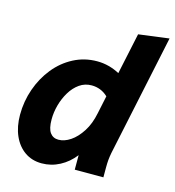

<svg xmlns="http://www.w3.org/2000/svg" viewBox="-110 -828 849 933"><g transform="rotate(15 314.0 -361.5)"><path d="M22 -189Q22 -257 44 -319.5Q66 -382 105.5 -431Q145 -480 199.5 -508.5Q254 -537 318 -537Q348 -537 376.5 -529.5Q405 -522 431 -508L475 -715L628 -735L499 -125Q495 -104 493.5 -87.5Q492 -71 492 -49V0H348V-73Q317 -33 274.5 -10.5Q232 12 184 12Q135 12 98.5 -13.5Q62 -39 42 -84.5Q22 -130 22 -189ZM176 -207Q176 -161 191 -140.5Q206 -120 233 -120Q263 -120 293.5 -140.5Q324 -161 349 -200Q374 -239 385 -294L404 -384Q386 -401 365.5 -409Q345 -417 322 -417Q288 -417 261 -398Q234 -379 215 -347.5Q196 -316 186 -279.5Q176 -243 176 -207Z"/></g></svg>

Font: Radio Canada
Style: Italic
Weight: 400
Italic angle: -12°
Designer: Charles Daoud, Etienne Aubert Bonn, Alexandre Saumier Demers, Jacques Le Bailly
Foundry: Radio-Canada
Version: Version 2.104;gftools[0.9.28.dev5+ged2979d]